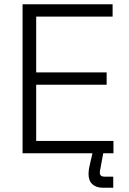

<svg xmlns="http://www.w3.org/2000/svg" viewBox="-20 -720 607 902"><path d="M86 0V-700H509V-642H150V-380H481V-322H150V-58H513V0ZM464 162Q432 162 414 145.5Q396 129 396 98Q396 84 398.5 70Q401 56 405 40L417 -11H467L453 65Q452 74 450.5 79Q449 84 449 91Q449 110 471 110H512V162Z"/></svg>

Font: Space Grotesk Light Light
Style: Regular
Weight: 300
Version: Version 2.000